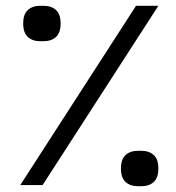

<svg xmlns="http://www.w3.org/2000/svg" viewBox="-20 -638 606 662"><path d="M449 -618H526L127 0H50ZM397 -57Q397 -89 413 -103.5Q429 -118 455 -118H468Q494 -118 510 -103.5Q526 -89 526 -57Q526 -25 510 -10.5Q494 4 468 4H455Q429 4 413 -10.5Q397 -25 397 -57ZM60 -557Q60 -589 76 -603.5Q92 -618 118 -618H131Q157 -618 173 -603.5Q189 -589 189 -557Q189 -525 173 -510.5Q157 -496 131 -496H118Q92 -496 76 -510.5Q60 -525 60 -557Z"/></svg>

Font: IBM Plex Sans Arabic
Style: Regular
Weight: 400
Designer: Mike Abbink, Paul van der Laan, Pieter van Rosmalen, Wael Morcos, Khajak Apelian
Foundry: Bold Monday
Version: Version 1.005